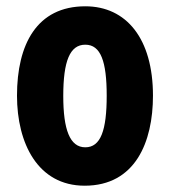

<svg xmlns="http://www.w3.org/2000/svg" viewBox="-20 -580 541 610"><path d="M466 -276C466 -458 381 -560 251 -560C97 -560 34 -439 34 -276C34 -125 100 10 249 10C410 10 466 -129 466 -276ZM181 -275C181 -386 202 -438 251 -438C300 -438 319 -385 319 -276C319 -166 300 -112 251 -112C202 -112 181 -168 181 -275Z"/></svg>

Font: Noto Sans Khmer UI ExtraCondensed ExtraBold
Style: Regular
Weight: 800
Width: 2
Designer: Danh Hong and the Monotype Design Team
Foundry: Monotype Imaging Inc.
Version: Version 2.002